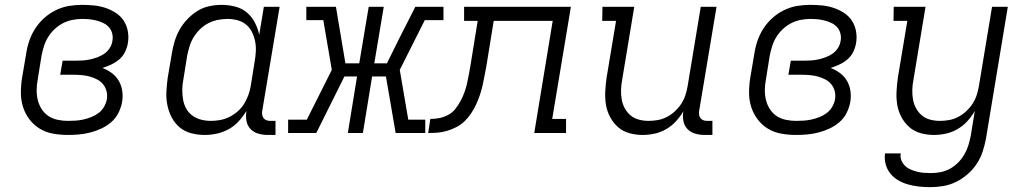

<svg xmlns="http://www.w3.org/2000/svg" viewBox="-20 -548 4240 791"><path d="M259 8Q228 8 198 2.5Q168 -3 143.5 -18Q119 -33 101.5 -56Q84 -79 75 -107Q66 -135 66 -166Q66 -197 71 -228L88 -328Q92 -355 101 -381Q110 -407 125.5 -431Q141 -455 163 -474.5Q185 -494 211 -506.5Q237 -519 264 -523.5Q291 -528 318 -528Q343 -528 367.5 -525.5Q392 -523 414.5 -515.5Q437 -508 457 -495Q477 -482 489.5 -463Q502 -444 506.5 -420Q511 -396 507 -371Q504 -353 495.5 -335Q487 -317 472 -304Q457 -291 439 -282.5Q421 -274 402 -268Q423 -260 440.5 -247Q458 -234 469 -215.5Q480 -197 483.5 -174Q487 -151 483 -128Q479 -105 468 -83Q457 -61 438.5 -45Q420 -29 397.5 -18.5Q375 -8 351.5 -2Q328 4 305 6Q282 8 259 8ZM259 -50Q275 -50 291 -51Q307 -52 323 -55.5Q339 -59 355.5 -65.5Q372 -72 385.5 -82Q399 -92 408 -107Q417 -122 420 -138Q423 -156 419 -172Q415 -188 405 -200.5Q395 -213 380.5 -220.5Q366 -228 350 -232.5Q334 -237 317 -238.5Q300 -240 283 -240H228L238 -298H293Q308 -298 322.5 -299Q337 -300 352.5 -303.5Q368 -307 382.5 -312.5Q397 -318 410 -327Q423 -336 432 -350Q441 -364 443 -379Q446 -394 442.5 -409Q439 -424 429.5 -435Q420 -446 407 -452.5Q394 -459 379 -463Q364 -467 349 -468.5Q334 -470 318 -470Q299 -470 278.5 -466Q258 -462 239.5 -452.5Q221 -443 205 -428Q189 -413 178 -395Q167 -377 161 -357.5Q155 -338 151 -318L135 -218Q131 -197 131 -175.5Q131 -154 136 -134.5Q141 -115 152 -98Q163 -81 179.5 -70Q196 -59 217 -54.5Q238 -50 259 -50Z M824 8Q795 8 768 1Q741 -6 720.5 -23Q700 -40 687.5 -64Q675 -88 669.5 -115Q664 -142 665.5 -170.5Q667 -199 671 -228L688 -328Q692 -353 699.5 -378Q707 -403 720 -426Q733 -449 752 -469Q771 -489 793.5 -503Q816 -517 842 -522.5Q868 -528 893 -528Q921 -528 948.5 -521Q976 -514 996.5 -497Q1017 -480 1029.5 -456Q1042 -432 1048 -405L1067 -520H1132L1060 -89Q1059 -81 1060.5 -73.5Q1062 -66 1066.5 -60.5Q1071 -55 1078 -52.5Q1085 -50 1093 -50H1115V8H1083Q1063 8 1044 2.5Q1025 -3 1012 -16.5Q999 -30 995.5 -49.5Q992 -69 995 -89L996 -92Q982 -69 964 -49Q946 -29 922.5 -16Q899 -3 873.5 2.5Q848 8 824 8ZM848 -50Q868 -50 887 -53.5Q906 -57 924.5 -66Q943 -75 959 -89Q975 -103 985.5 -120Q996 -137 1003 -156Q1010 -175 1013 -194L1029 -294Q1033 -316 1034 -337Q1035 -358 1031 -378Q1027 -398 1018 -416Q1009 -434 994 -446.5Q979 -459 959 -464.5Q939 -470 918 -470Q898 -470 877.5 -466Q857 -462 838.5 -452.5Q820 -443 804.5 -428Q789 -413 778 -395Q767 -377 761 -357.5Q755 -338 751 -318L735 -218Q731 -198 731 -177Q731 -156 734.5 -136.5Q738 -117 747.5 -100Q757 -83 773 -71.5Q789 -60 808.5 -55Q828 -50 848 -50Z M1283 0H1167V-55H1244L1347 -260L1312 -465H1242V-520H1364L1403 -287H1460L1499 -520H1561L1522 -287H1574L1625 -390L1691 -520H1807V-465H1730L1627 -260L1662 -55H1732V0H1610L1570 -233H1513L1475 0H1413L1451 -233H1399Z M2181 0 2257 -462H2014L1983 -271Q1979 -252 1975.5 -232.5Q1972 -213 1967.5 -193.5Q1963 -174 1956.5 -155Q1950 -136 1941.5 -117.5Q1933 -99 1921 -81Q1909 -63 1894 -48.5Q1879 -34 1860.5 -24.5Q1842 -15 1822 -9Q1802 -3 1782.5 -1.5Q1763 0 1744 0L1753 -58Q1771 -58 1789.5 -61.5Q1808 -65 1826 -74.5Q1844 -84 1856.5 -100Q1869 -116 1878 -133Q1887 -150 1893.5 -168Q1900 -186 1904 -204Q1908 -222 1911.5 -240.5Q1915 -259 1918 -277L1948 -462H1892V-520H2332L2255 -58H2312V0Z M2628 8Q2599 8 2572.5 0.5Q2546 -7 2526.5 -24Q2507 -41 2494 -65Q2481 -89 2476.5 -116Q2472 -143 2473.5 -171Q2475 -199 2479 -228L2518 -462H2461L2462 -520H2593L2543 -218Q2539 -198 2538.5 -177.5Q2538 -157 2541.5 -137.5Q2545 -118 2554.5 -101Q2564 -84 2578.5 -72Q2593 -60 2612.5 -55Q2632 -50 2652 -50Q2671 -50 2690.5 -53.5Q2710 -57 2728 -66.5Q2746 -76 2761 -90Q2776 -104 2787 -121Q2798 -138 2804 -157Q2810 -176 2813 -194L2867 -520H2932L2860 -89Q2859 -81 2860.5 -73.5Q2862 -66 2866.5 -60.5Q2871 -55 2878 -52.5Q2885 -50 2893 -50H2915V8H2883Q2863 8 2844 2.5Q2825 -3 2812 -16.5Q2799 -30 2795.5 -49.5Q2792 -69 2795 -89L2796 -91Q2783 -68 2765 -48.5Q2747 -29 2724.5 -16Q2702 -3 2677 2.5Q2652 8 2628 8Z M3259 8Q3228 8 3198 2.5Q3168 -3 3143.5 -18Q3119 -33 3101.5 -56Q3084 -79 3075 -107Q3066 -135 3066 -166Q3066 -197 3071 -228L3088 -328Q3092 -355 3101 -381Q3110 -407 3125.5 -431Q3141 -455 3163 -474.5Q3185 -494 3211 -506.5Q3237 -519 3264 -523.5Q3291 -528 3318 -528Q3343 -528 3367.5 -525.5Q3392 -523 3414.5 -515.5Q3437 -508 3457 -495Q3477 -482 3489.5 -463Q3502 -444 3506.5 -420Q3511 -396 3507 -371Q3504 -353 3495.5 -335Q3487 -317 3472 -304Q3457 -291 3439 -282.5Q3421 -274 3402 -268Q3423 -260 3440.5 -247Q3458 -234 3469 -215.5Q3480 -197 3483.5 -174Q3487 -151 3483 -128Q3479 -105 3468 -83Q3457 -61 3438.5 -45Q3420 -29 3397.5 -18.5Q3375 -8 3351.5 -2Q3328 4 3305 6Q3282 8 3259 8ZM3259 -50Q3275 -50 3291 -51Q3307 -52 3323 -55.5Q3339 -59 3355.5 -65.5Q3372 -72 3385.5 -82Q3399 -92 3408 -107Q3417 -122 3420 -138Q3423 -156 3419 -172Q3415 -188 3405 -200.5Q3395 -213 3380.5 -220.5Q3366 -228 3350 -232.5Q3334 -237 3317 -238.5Q3300 -240 3283 -240H3228L3238 -298H3293Q3308 -298 3322.5 -299Q3337 -300 3352.5 -303.5Q3368 -307 3382.5 -312.5Q3397 -318 3410 -327Q3423 -336 3432 -350Q3441 -364 3443 -379Q3446 -394 3442.5 -409Q3439 -424 3429.5 -435Q3420 -446 3407 -452.5Q3394 -459 3379 -463Q3364 -467 3349 -468.5Q3334 -470 3318 -470Q3299 -470 3278.5 -466Q3258 -462 3239.5 -452.5Q3221 -443 3205 -428Q3189 -413 3178 -395Q3167 -377 3161 -357.5Q3155 -338 3151 -318L3135 -218Q3131 -197 3131 -175.5Q3131 -154 3136 -134.5Q3141 -115 3152 -98Q3163 -81 3179.5 -70Q3196 -59 3217 -54.5Q3238 -50 3259 -50Z M3812 223Q3789 223 3766 220.5Q3743 218 3721.5 212Q3700 206 3681 195Q3662 184 3648.5 167.5Q3635 151 3629 129.5Q3623 108 3626 84H3691Q3688 99 3693.5 112.5Q3699 126 3709 135.5Q3719 145 3732 150.5Q3745 156 3759 159.5Q3773 163 3787 164Q3801 165 3816 165Q3835 165 3855.5 161Q3876 157 3894 147Q3912 137 3927 122Q3942 107 3952.5 89Q3963 71 3969 52Q3975 33 3979 13L3996 -91Q3983 -68 3965 -48.5Q3947 -29 3924.5 -16Q3902 -3 3877 2.5Q3852 8 3828 8Q3799 8 3772.5 0.5Q3746 -7 3726.5 -24Q3707 -41 3694 -65Q3681 -89 3676.5 -116Q3672 -143 3673.5 -171Q3675 -199 3679 -228L3718 -462H3661L3662 -520H3793L3743 -218Q3739 -198 3738.5 -177.5Q3738 -157 3741.5 -137.5Q3745 -118 3754.5 -101Q3764 -84 3778.5 -72Q3793 -60 3812.5 -55Q3832 -50 3852 -50Q3871 -50 3890.5 -53.5Q3910 -57 3928 -66.5Q3946 -76 3961 -90Q3976 -104 3987 -121Q3998 -138 4004 -157Q4010 -176 4013 -194L4067 -520H4132L4042 23Q4037 50 4028.5 76Q4020 102 4004.5 126Q3989 150 3966.5 169.5Q3944 189 3918.5 201.5Q3893 214 3866 218.5Q3839 223 3812 223Z"/></svg>

Font: Iosevka HT Light Extended
Style: Italic
Weight: 300
Width: 7
Italic angle: -9°
Monospace: yes
Designer: Belleve Invis
Foundry: Belleve Invis
Version: Version 32.3.0; ttfautohint (v1.8.4)